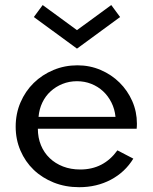

<svg xmlns="http://www.w3.org/2000/svg" viewBox="-20 -745 620 779"><path d="M301.4 14.5Q245.5 14.5 198.2 -4.3Q150.9 -23.2 116.6 -56.1Q82.3 -89.1 63 -134.1Q43.6 -179.1 43.6 -230.9Q43.6 -284.1 63.2 -329.5Q82.7 -375 116.8 -408.4Q150.9 -441.8 196.6 -460.9Q242.3 -480 294.1 -480Q344.5 -480 388.4 -461.1Q432.3 -442.3 465 -410Q497.7 -377.7 516.6 -334.8Q535.5 -291.8 535.5 -243.2Q535.5 -236.8 535.2 -232.3Q535 -227.7 534.5 -222.7H133.6Q133.6 -186.4 146.1 -155.9Q158.6 -125.5 181.4 -103.6Q204.1 -81.8 235.7 -69.5Q267.3 -57.3 305.5 -57.3Q353.2 -57.3 390.9 -76.8Q428.6 -96.4 456.4 -135L520.9 -101.4Q487.3 -46.4 429.8 -15.9Q372.3 14.5 301.4 14.5ZM448.6 -270.9Q445.5 -302.7 432 -329.3Q418.6 -355.9 398 -375Q377.3 -394.1 350.2 -404.8Q323.2 -415.5 292.3 -415.5Q260.9 -415.5 233.6 -404.5Q206.4 -393.6 185.5 -374.5Q164.5 -355.5 151.8 -328.9Q139.1 -302.3 136.4 -270.9ZM292.3 -547.7 117.3 -675.9 153.2 -724.5 292.3 -622.7 431.4 -724.5 467.3 -675.9Z"/></svg>

Font: Spartan Med
Style: Regular
Weight: 500
Designer: Matt Bailey, Mirko Velimirovic
Foundry: Matt Bailey
Version: Version 1.005